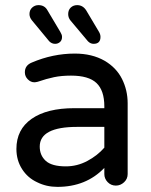

<svg xmlns="http://www.w3.org/2000/svg" viewBox="-20 -747 589 749"><path d="M195 -576Q182 -576 172 -586L105 -667Q95 -679 95 -692Q95 -708 105.5 -717.5Q116 -727 130 -727Q154 -727 165 -707L215 -623Q218 -618 220 -613Q222 -608 222 -603Q222 -590 214 -583Q206 -576 195 -576ZM345 -576Q333 -576 323 -586L255 -667Q246 -678 246 -692Q246 -708 256 -717.5Q266 -727 281 -727Q303 -727 316 -707L366 -623Q372 -613 372 -603Q372 -576 345 -576ZM204 -18Q161 -18 125 -36Q88 -53 66 -87.5Q44 -122 44 -166Q44 -242 103.5 -283.5Q163 -325 270 -325H387V-332Q387 -394 356.5 -423Q326 -452 257 -452Q220 -452 191 -446Q162 -440 127 -428Q123 -427 119.5 -426.5Q116 -426 114 -426Q100 -426 88.5 -437.5Q77 -449 77 -465Q77 -492 104 -503Q186 -538 272 -538Q339 -538 388 -510Q434 -483 456 -439Q478 -395 478 -344V-68Q478 -49 464 -36Q450 -23 432 -23Q413 -23 400 -36.5Q387 -50 387 -68V-92Q316 -18 204 -18ZM237 -98Q281 -98 320.5 -119Q360 -140 387 -171V-252H281Q135 -252 135 -175Q135 -141 158.5 -119.5Q182 -98 237 -98Z"/></svg>

Font: Huninn
Style: Regular
Weight: 400
Designer: justfont
Foundry: justfont
Version: Version 1.003